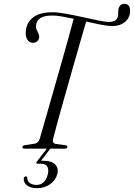

<svg xmlns="http://www.w3.org/2000/svg" viewBox="-20 -776 699 1002"><path d="M257 -51Q251.5 -27.5 273 -24.5L322 -18Q333.5 -15.5 332 -9Q330.5 0 315.5 0H109.5Q96 0 97 -8.5Q97.5 -17 112 -19L157.5 -25.5Q180 -28.5 188 -53.5Q198.5 -91 216 -151.5Q233.5 -212 254 -284Q274.5 -356 295.5 -429.5Q316.5 -503 334.5 -568Q352.5 -633 364.5 -678Q331.5 -685 303 -690Q274.5 -695 255 -695Q211 -695 191 -681.8Q171 -668.5 169 -647.5Q166.5 -632.5 170.8 -622Q175 -611.5 180 -602.5Q185 -593.5 184.5 -582.5Q184 -570 174.8 -561.2Q165.5 -552.5 150.5 -552.5Q132 -553.5 121.5 -571.5Q111 -589.5 115.5 -618.5Q120 -660.5 154.2 -686.2Q188.5 -712 253.5 -712Q280.5 -712 322.8 -704.5Q365 -697 410.2 -687Q455.5 -677 492.8 -669.2Q530 -661.5 547.5 -661.5Q586.5 -661.5 594 -686Q597 -695 596.8 -705.8Q596.5 -716.5 598 -726.5Q603 -756 630.5 -756Q643 -756 651 -746.8Q659 -737.5 659 -719Q658.5 -683.5 632.5 -661.8Q606.5 -640 566.5 -640Q544 -640 507.2 -647Q470.5 -654 429.5 -663.5Q416 -617.5 397.5 -552.8Q379 -488 358.2 -415.2Q337.5 -342.5 317.5 -272Q297.5 -201.5 281.5 -143.2Q265.5 -85 257 -51ZM226.5 -3H244.5L194 63Q200.5 63 208 63Q249 63 268 82.5Q287 102 279 132Q270.5 165 241.2 185.5Q212 206 172.5 206Q139.5 206 120.8 191.2Q102 176.5 104 155Q106 145.5 114.5 144.5Q121.5 144 122.5 151.5Q122.5 171.5 136.8 180.2Q151 189 170.5 189Q215.5 189 229.5 133.5Q235.5 109 227 93.8Q218.5 78.5 194 78.5H177.5Q163.5 78.5 174.5 64.5Z"/></svg>

Font: Fraunces 72pt S000 Light
Style: Italic
Weight: 300
Italic angle: -16°
Version: Version 1.000; ttfautohint (v1.8.3)